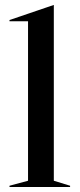

<svg xmlns="http://www.w3.org/2000/svg" viewBox="-20 -747 318 767"><path d="M18 -5 92 -25V-662H18V-667L194 -727H195V-25L260 -5V0H18Z"/></svg>

Font: Nyght Serif
Style: Regular
Weight: 400
Designer: Maksym Kobuzan
Version: Version 0.410